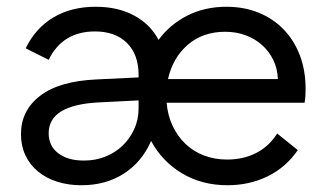

<svg xmlns="http://www.w3.org/2000/svg" viewBox="-20 -534 965 568"><path d="M42 -137Q42 -207 98.5 -250.5Q155 -294 265 -299L390 -305V-312Q390 -373 355.5 -407Q321 -441 261 -441Q165 -441 124 -357L56 -391Q85 -451 138 -482.5Q191 -514 263 -514Q329 -514 377 -488Q425 -462 449 -416Q483 -462 534.5 -488Q586 -514 650 -514Q702 -514 745 -496.5Q788 -479 819 -447Q850 -415 867 -370.5Q884 -326 884 -272Q884 -261 883.5 -251Q883 -241 881 -230H473Q476 -193 490.5 -162Q505 -131 528.5 -108.5Q552 -86 583.5 -74Q615 -62 652 -62Q700 -62 738 -81.5Q776 -101 800 -139L861 -90Q826 -39 772 -12.5Q718 14 653 14Q577 14 518 -21.5Q459 -57 427 -117Q400 -55 346.5 -20.5Q293 14 221 14Q182 14 149 3.5Q116 -7 92 -27Q68 -47 55 -75Q42 -103 42 -137ZM228 -59Q263 -59 292.5 -71Q322 -83 343.5 -104Q365 -125 377.5 -153Q390 -181 390 -213V-237L271 -231Q124 -223 124 -140Q124 -102 152.5 -80.5Q181 -59 228 -59ZM646 -440Q580 -440 535.5 -401.5Q491 -363 477 -300H802Q801 -331 788.5 -356.5Q776 -382 755.5 -400.5Q735 -419 707 -429.5Q679 -440 646 -440Z"/></svg>

Font: NT Somic
Style: Regular
Weight: 400
Designer: Ravid Balaliev — lead type designer, mastering
Michael Voronin — secret advisor, marketing
Ivan Kovalenko — best boy
Foundry: NT Type
Version: Version 0.7